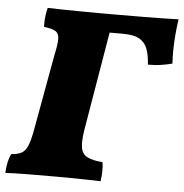

<svg xmlns="http://www.w3.org/2000/svg" viewBox="-54 -728 746 779"><g transform="rotate(5 319.0 -338.0)"><path d="M-4 3Q-1 -48 13 -75Q40 -77 55.5 -85.5Q71 -94 80.5 -117.5Q90 -141 98 -187L153 -491Q163 -536 162.5 -558Q162 -580 148 -588.5Q134 -597 101 -601Q100 -616 101.5 -635.5Q103 -655 109 -679Q133 -678 169 -677.5Q205 -677 244.5 -676.5Q284 -676 321.5 -676Q359 -676 386 -676Q456 -676 503 -676.5Q550 -677 582.5 -677.5Q615 -678 642 -679Q638 -653 635 -620Q632 -587 631.5 -554.5Q631 -522 633 -498Q614 -493 590 -489Q566 -485 534 -485Q532 -521 523 -547Q514 -573 491 -587Q468 -601 423 -601H368L300 -197Q293 -152 297 -126.5Q301 -101 322 -89.5Q343 -78 385 -75Q388 -59 387.5 -37.5Q387 -16 384 3Q365 2 332 1.5Q299 1 262.5 0.5Q226 0 194 0Q141 0 85.5 0.5Q30 1 -4 3Z"/></g></svg>

Font: Vollkorn Black
Style: Italic
Weight: 900
Italic angle: -11°
Designer: Friedrich Althausen
Foundry: Friedrich Althausen
Version: Version 5.000; ttfautohint (v1.8.3)